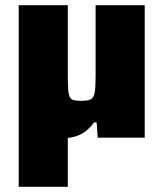

<svg xmlns="http://www.w3.org/2000/svg" viewBox="-20 -530 630 739"><path d="M52 189V-510H241V-241Q241 -205 242.5 -185Q244 -165 249 -156Q254 -147 264.5 -144.5Q275 -142 293 -142Q313 -142 324 -145.5Q335 -149 340 -159.5Q345 -170 346.5 -189.5Q348 -209 348 -243V-510H537V0H356L352 -59H342Q330 -42 313.5 -28Q297 -14 274 -6Q251 2 217 2Q194 2 169.5 -7Q145 -16 124 -34.5Q103 -53 87 -80L259 -35H241V189Z"/></svg>

Font: Saira Thin ExtraBold
Style: Regular
Weight: 800
Version: Version 1.101